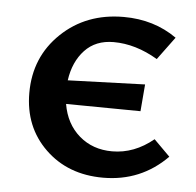

<svg xmlns="http://www.w3.org/2000/svg" viewBox="-40 -465 522 511"><g transform="rotate(5 221.5 -209.5)"><path d="M381 -108 424 -65Q354 6 253 6Q159 6 98.5 -52.5Q38 -111 38 -202Q38 -298 104.5 -361.5Q171 -425 271 -425Q352 -425 413 -382L368 -321Q309 -356 250 -356Q202 -356 173 -325Q144 -294 137 -244L343 -251L337 -179L138 -181Q147 -128 183 -97Q219 -66 271 -66Q330 -66 381 -108Z"/></g></svg>

Font: EauTest Semibold
Style: Regular
Weight: 600
Designer: Christian Thalmann (Catharsis Fonts)
Version: Version 0.001;PS 000.001;hotconv 1.0.88;makeotf.lib2.5.64775